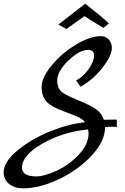

<svg xmlns="http://www.w3.org/2000/svg" viewBox="-45 -834 682 1047"><path d="M521 -181 592 -182V-141Q580 -143 564 -143Q548 -143 528 -141Q528 -64 454 15Q380 94 275.5 143.5Q171 193 81 193Q34 193 4.5 169Q-25 145 -25 106Q-25 48 52 -15Q129 -78 232 -119Q335 -160 418 -167Q408 -182 387 -193Q366 -204 301 -227.5Q236 -251 209 -279.5Q182 -308 182 -360Q182 -412 238 -479Q294 -546 370.5 -591.5Q447 -637 505 -637Q531 -637 548 -618.5Q565 -600 565 -573Q565 -529 512 -462.5Q459 -396 394 -361L370 -395Q409 -415 438.5 -457.5Q468 -500 468 -531Q468 -562 435 -562Q388 -562 327.5 -503.5Q267 -445 267 -394Q267 -359 285 -339Q303 -319 376 -289.5Q449 -260 480 -237.5Q511 -215 521 -181ZM75 80Q75 128 154 128Q196 128 264.5 96.5Q333 65 385.5 8.5Q438 -48 438 -107Q438 -114 435 -128Q298 -115 186.5 -51Q75 13 75 80ZM273 -700 420 -814Q528 -728 549 -706L519 -682Q434 -733 416 -746L317 -676Z"/></svg>

Font: Marck Script
Style: Regular
Weight: 400
Designer: Denis Masharov, Marck Fogel
Foundry: Denis Masharov
Version: Version 1.002